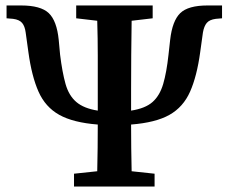

<svg xmlns="http://www.w3.org/2000/svg" viewBox="-20 -683 838 703"><path d="M251 0V-47L336 -56Q337 -99 337.5 -141.5Q338 -184 338 -227Q248 -234 197 -262.5Q146 -291 121 -347.5Q96 -404 84 -492L74 -564Q71 -587 61 -599Q51 -611 28 -614L4 -616V-663H57Q129 -663 158.5 -635Q188 -607 195 -537L200 -483Q208 -418 220 -375.5Q232 -333 259.5 -309.5Q287 -286 338 -278Q338 -286 338 -294Q338 -302 338 -310V-353Q338 -416 338 -479.5Q338 -543 336 -607L259 -616V-663H539V-616L462 -607Q461 -545 460.5 -481.5Q460 -418 460 -353V-310Q460 -302 460 -294Q460 -286 460 -278Q512 -286 538.5 -309.5Q565 -333 577.5 -375.5Q590 -418 597 -483L603 -537Q611 -607 640 -635Q669 -663 740 -663H793V-616L770 -614Q747 -611 737 -599Q727 -587 723 -564L713 -492Q701 -404 676 -347.5Q651 -291 600.5 -262.5Q550 -234 460 -227Q460 -184 460.5 -141.5Q461 -99 462 -56L546 -47V0Z"/></svg>

Font: Source Serif Pro Semibold
Style: Regular
Weight: 600
Designer: Frank Grießhammer
Foundry: Adobe Systems Incorporated
Version: Version 3.000;hotconv 1.0.109;makeotfexe 2.5.65596